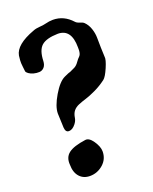

<svg xmlns="http://www.w3.org/2000/svg" viewBox="-150 -895 776 975"><g transform="rotate(-20 238.0 -407.0)"><path d="M192.9 -305.2Q196.3 -328.6 207.3 -342Q218.3 -355.5 237.3 -363.3Q256.3 -371.1 278.1 -377.7Q299.8 -384.3 332 -399.4Q364.3 -414.6 394 -437Q408.2 -447.8 426 -489.3Q443.8 -530.8 440.9 -545.9Q439.5 -568.4 439 -596.4Q438.5 -624.5 438.2 -649.4Q438 -674.3 429.4 -699.5Q420.9 -724.6 403.8 -741.2Q397 -747.6 381.8 -752Q366.7 -756.3 359.9 -764.2Q316.9 -812 257.8 -812Q238.3 -812 215.8 -806.2Q203.1 -802.7 182.9 -801.5Q162.6 -800.3 147 -793.9Q44.4 -756.3 34.2 -700.2Q32.2 -687 31.7 -675.8Q31.2 -664.6 31.5 -659.4Q31.7 -654.3 33.4 -638.7Q35.2 -623 36.1 -615.2Q36.6 -608.9 47.4 -601.1Q58.1 -593.3 73.2 -589.4Q88.4 -585.4 103.5 -586.2Q118.7 -586.9 129.4 -598.6Q140.1 -610.4 141.1 -631.8Q143.1 -689.9 168.9 -712.6Q194.8 -735.4 256.8 -736.8Q330.1 -736.8 330.1 -637.2V-632.8Q330.1 -628.4 330.1 -627.7Q330.1 -627 330.1 -622.8Q330.1 -618.7 329.8 -617.4Q329.6 -616.2 329.1 -612.5Q328.6 -608.9 328.1 -607.2Q327.6 -605.5 326.7 -602.5Q325.7 -599.6 324.7 -597.9Q323.7 -596.2 322.3 -594Q320.8 -591.8 318.8 -589.8Q311 -583 300.5 -567.9Q290 -552.7 276.9 -545.9Q263.2 -539.6 256.6 -536.4Q250 -533.2 248.8 -532.7Q247.6 -532.2 246.8 -532.2Q246.1 -532.2 244.9 -532Q243.7 -531.7 236.6 -528.8Q229.5 -525.9 216.8 -520Q185.1 -505.4 152.1 -449.5Q119.1 -393.6 119.1 -356L122.1 -278.8Q124 -252 143.1 -252.9Q161.6 -253.4 178.7 -274.9Q190.4 -289.6 192.9 -305.2ZM87.9 -90.8Q87.9 -49.3 108.9 -25.6Q129.9 -2 165 -2Q205.1 -2 236.1 -29.1Q267.1 -56.2 267.1 -98.1Q267.1 -123.5 245.8 -154.8Q224.6 -186 203.1 -182.1Q139.2 -173.3 111.8 -152.3Q84.5 -131.3 87.9 -90.8Z"/></g></svg>

Font: Sonetni venez
Style: Regular
Weight: 400
Designer: Alja Herlah
Foundry: Type Salon
Version: Version 1.000;hotconv 1.0.109;makeotfexe 2.5.65596